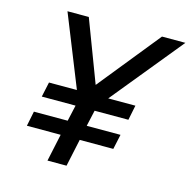

<svg xmlns="http://www.w3.org/2000/svg" viewBox="-111 -874 973 983"><g transform="rotate(15 376.0 -382.5)"><path d="M257 -145H78L94 -224H273L292 -309H113L130 -388H278L127 -765H240L364 -438L628 -765H752L444 -388H588L572 -309H393L374 -224H553L536 -145H358L327 0H226Z"/></g></svg>

Font: Application Medium
Style: Italic
Weight: 500
Italic angle: -12°
Designer: Wei Huang
Foundry: Wei Huang
Version: Version 0.012